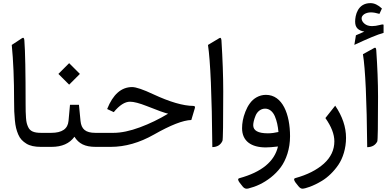

<svg xmlns="http://www.w3.org/2000/svg" viewBox="-20 -921 2458 1204"><path d="M140.6 -269.5C140.6 -465.3 138.2 -597.7 132.8 -667.5C131.8 -682.6 127 -687.5 118.2 -681.6L53.7 -639.2C63.5 -541 68.4 -422.9 68.4 -284.7C68.4 -236.3 69.3 -206.5 73.2 -168C76.7 -128.9 83 -105 94.2 -78.1C105.5 -50.8 122.6 -34.7 145 -20.5C167.5 -6.3 198.2 0 235.8 0H252.4C260.3 0 264.2 -12.7 264.2 -37.6V-49.8C264.2 -75.2 260.3 -87.9 252.4 -87.9H238.3C192.9 -87.9 168 -97.7 155.8 -126C148.9 -141.6 145 -154.8 143.1 -181.6C141.1 -208.5 140.6 -230.5 140.6 -269.5Z M303.2 0C368.2 0 416 -21 446.8 -63.5C474.1 -20 512.7 0 579.6 0H588.4C596.2 0 600.1 -12.7 600.1 -37.6V-49.8C600.1 -75.2 596.2 -87.9 588.4 -87.9H578.6C516.1 -87.9 490.2 -111.3 484.9 -162.6L475.1 -263.7H418.9L409.7 -163.1C405.3 -112.8 369.1 -87.9 300.8 -87.9H247.1C229 -87.9 220.2 -75.2 220.2 -49.8V-37.6C220.2 -12.7 229 0 247.1 0ZM346.2 -457.5 413.6 -390.1 481 -457.5 413.6 -524.9Z M693.4 -217.8C729 -261.2 763.2 -283.2 795.4 -283.2C819.3 -283.2 854.5 -273.9 900.4 -255.9C969.7 -228 1014.2 -212.4 1034.2 -208C978 -174.3 919.4 -145.5 857.4 -122.6C795.4 -99.6 740.2 -87.9 690.9 -87.9H583C564.9 -87.9 556.2 -75.2 556.2 -49.8V-37.6C556.2 -12.7 564.9 0 583 0H674.3C764.6 0 855 -25.9 945.3 -77.1C1049.3 -136.2 1127.4 -167 1179.7 -168.5L1201.7 -242.2C1204.6 -252 1201.7 -256.8 1192.4 -256.8C1128.4 -257.3 1044.9 -281.7 941.9 -329.6C877.4 -359.9 833 -375 808.6 -375C740.7 -375 688.5 -329.1 651.9 -237.3Z M1284.2 -639.2C1299.3 -538.1 1308.6 -324.2 1311.5 1.5C1342.3 1 1363.3 -12.2 1375 -37.6C1378.4 -44.9 1379.9 -147.9 1379.9 -347.7C1379.9 -442.9 1376 -549.8 1368.7 -668C1367.2 -682.1 1363.3 -687 1355 -681.6Z M1723.1 -2.4C1701.2 91.8 1620.6 158.2 1481.4 196.3C1470.2 199.2 1470.7 208.5 1482.9 224.6L1502.9 250C1512.2 261.2 1523.4 264.6 1536.6 261.2C1585.4 249 1631.3 228.5 1678.7 191.4C1702.1 172.9 1722.7 151.9 1740.2 128.4C1774.9 81.5 1798.8 11.7 1798.8 -66.4C1798.8 -204.1 1752 -326.2 1647.5 -326.2C1605 -326.2 1568.8 -303.7 1546.9 -272.9C1535.6 -257.8 1526.4 -240.2 1519 -221.2C1503.4 -182.1 1498 -147.5 1498 -116.7C1498 -36.6 1555.2 3.4 1646.5 3.4C1665.5 3.4 1691.4 1.5 1723.1 -2.4ZM1567.9 -135.7C1567.9 -149.4 1572.3 -170.4 1582.5 -195.3C1592.3 -220.2 1614.7 -239.7 1642.6 -239.7C1669.4 -239.7 1690.9 -221.2 1703.6 -191.9C1716.3 -162.1 1722.7 -130.4 1726.1 -93.3C1703.1 -87.9 1681.2 -85 1659.7 -85C1598.6 -85 1567.9 -102.1 1567.9 -135.7Z M2020.5 -180.7C2058.1 -127.4 2076.7 -79.1 2076.7 -34.7C2076.7 19 2054.7 65.9 2010.7 105.5C1966.3 145 1906.7 175.3 1832 195.8C1821.3 198.7 1821.8 208 1833.5 224.1L1852.5 248C1860.4 257.3 1868.2 262.2 1876.5 262.2C1892.6 262.2 1942.9 247.1 1999 212.9C2035.6 190.9 2073.7 154.3 2102.1 112.3C2130.4 70.3 2149.9 9.3 2149.9 -56.6C2149.9 -124.5 2127.4 -191.4 2082 -258.3Z M2255.9 -581.1C2271 -488.8 2279.8 -294.4 2282.7 2C2313 1.5 2334 -10.7 2345.7 -33.7C2349.1 -40 2350.6 -134.3 2350.6 -315.9C2350.6 -402.8 2346.7 -500 2339.4 -607.4C2337.9 -620.6 2335 -621.6 2331.5 -621.6C2330.1 -621.6 2328.1 -621.1 2325.7 -619.6ZM2202.1 -639.6C2286.1 -678.7 2348.1 -705.1 2385.3 -714.8V-764.2C2385.3 -767.6 2381.8 -767.6 2379.4 -767.6C2374.5 -767.6 2368.2 -766.1 2361.3 -764.2C2344.2 -759.8 2328.1 -757.3 2313 -757.3C2293 -757.3 2276.9 -762.7 2265.1 -772.9C2253.4 -783.2 2247.6 -793.9 2247.6 -806.2C2247.6 -826.2 2272.9 -843.3 2305.7 -843.3C2320.8 -843.3 2338.4 -840.3 2359.4 -834L2375 -867.7C2351.1 -890.1 2327.1 -901.4 2303.2 -901.4C2222.2 -901.4 2207 -823.7 2207 -785.6C2207 -746.6 2227.1 -730 2264.6 -722.7C2247.1 -714.8 2229.5 -707 2211.9 -699.7Z"/></svg>

Font: Sahel
Style: Regular
Weight: 400
Foundry: Saber Rastikerdar (saber.rastikerdar@gmail.com)
Version: Version 3.4.0